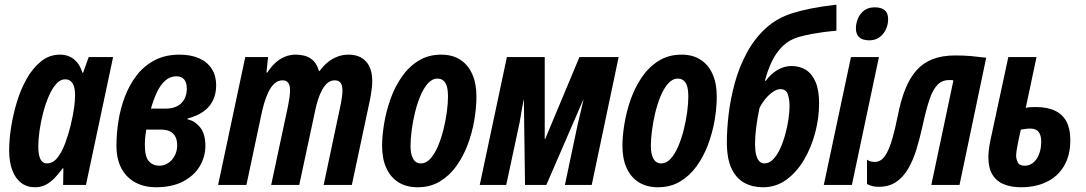

<svg xmlns="http://www.w3.org/2000/svg" viewBox="-20 -788 4626 818"><path d="M128.9 9.8Q94.7 9.8 70.1 -9Q45.4 -27.8 32.2 -63.2Q19 -98.6 19 -147.9Q19 -191.9 27.3 -245.8Q35.6 -299.8 52.2 -354.2Q68.8 -408.7 94.7 -454.1Q120.6 -499.5 155.8 -527.3Q190.9 -555.2 235.8 -555.2Q257.8 -555.2 276.1 -547.1Q294.4 -539.1 308.6 -522.2Q322.8 -505.4 331.1 -478H334L357.9 -544.9H461.9L346.2 0H249L250 -70.8H247.1Q229.5 -46.9 211.9 -28.8Q194.3 -10.7 174.3 -0.5Q154.3 9.8 128.9 9.8ZM179.2 -91.8Q206.1 -91.8 225.6 -117.2Q245.1 -142.6 258.5 -179.9Q272 -217.3 280.8 -252.9Q292 -300.3 295.9 -330.1Q299.8 -359.9 299.8 -383.8Q299.8 -416 289.1 -433.1Q278.3 -450.2 257.8 -450.2Q236.8 -450.2 219 -429.9Q201.2 -409.7 187.3 -377Q173.3 -344.2 163.3 -305.7Q153.3 -267.1 148.2 -229.7Q143.1 -192.4 143.1 -164.1Q143.1 -128.4 152.1 -110.1Q161.1 -91.8 179.2 -91.8Z M643.1 9.8Q596.2 9.8 558.3 -9.8Q520.5 -29.3 498.3 -68.8Q476.1 -108.4 476.1 -168.9Q476.1 -217.8 484.4 -271.2Q492.7 -324.7 511.7 -375.2Q530.8 -425.8 561.8 -466.3Q592.8 -506.8 638.2 -531Q683.6 -555.2 745.1 -555.2Q792.5 -555.2 827.4 -540Q862.3 -524.9 881.6 -495.6Q900.9 -466.3 900.9 -423.8Q900.9 -389.2 887.7 -361.1Q874.5 -333 847.7 -313.5Q820.8 -293.9 779.3 -283.2L778.3 -279.8Q810.1 -273.4 832.5 -245.6Q855 -217.8 855 -167Q855 -120.6 831.3 -80.3Q807.6 -40 760.5 -15.1Q713.4 9.8 643.1 9.8ZM659.2 -82Q680.2 -82 697.3 -93.8Q714.4 -105.5 724.6 -125.2Q734.9 -145 734.9 -168.9Q734.9 -189.5 727.8 -204.3Q720.7 -219.2 705.6 -227.5Q690.4 -235.8 667 -235.8H603Q600.1 -217.8 598.6 -202.6Q597.2 -187.5 597.2 -168.9Q597.2 -120.1 614.3 -101.1Q631.3 -82 659.2 -82ZM623 -325.2H686Q714.8 -325.2 734.9 -335.7Q754.9 -346.2 765.4 -365.5Q775.9 -384.8 775.9 -411.1Q775.9 -435.5 764.9 -449.2Q753.9 -462.9 731.9 -462.9Q704.1 -462.9 683.6 -444.3Q663.1 -425.8 648.4 -394.5Q633.8 -363.3 623 -325.2Z M909.2 0 1024.9 -544.9H1122.1L1115.2 -479H1119.1Q1133.8 -502.4 1152.3 -519.5Q1170.9 -536.6 1192.9 -545.9Q1214.8 -555.2 1239.3 -555.2Q1279.8 -555.2 1304.2 -538.3Q1328.6 -521.5 1338.9 -485.8H1341.8Q1357.4 -507.3 1376.7 -522.9Q1396 -538.6 1418.2 -546.9Q1440.4 -555.2 1464.8 -555.2Q1512.7 -555.2 1539.3 -526.1Q1565.9 -497.1 1565.9 -442.9Q1565.9 -426.3 1563.2 -405.5Q1560.5 -384.8 1556.2 -362.8L1479 0H1358.9L1429.2 -332Q1433.6 -352.1 1436.3 -370.6Q1439 -389.2 1439 -401.9Q1439 -424.8 1430.9 -435.3Q1422.9 -445.8 1406.2 -445.8Q1388.7 -445.8 1375.2 -434.3Q1361.8 -422.9 1351.8 -404.1Q1341.8 -385.3 1334.7 -363Q1327.6 -340.8 1323.2 -318.8L1254.9 0H1135.3L1207 -335.9Q1210.9 -355.5 1213.4 -373.3Q1215.8 -391.1 1215.8 -402.8Q1215.8 -424.8 1207.8 -435.3Q1199.7 -445.8 1184.1 -445.8Q1164.6 -445.8 1149.7 -432.4Q1134.8 -418.9 1123.8 -396.5Q1112.8 -374 1105 -346.7Q1097.2 -319.3 1091.8 -292L1029.8 0Z M1759.8 9.8Q1711.9 9.8 1678 -11.2Q1644 -32.2 1626 -71.8Q1607.9 -111.3 1607.9 -167Q1607.9 -209.5 1616.5 -261Q1625 -312.5 1643.1 -364.3Q1661.1 -416 1690.7 -459.2Q1720.2 -502.4 1762.2 -528.8Q1804.2 -555.2 1859.9 -555.2Q1907.2 -555.2 1940.7 -533.7Q1974.1 -512.2 1991.9 -472.4Q2009.8 -432.6 2009.8 -377Q2009.8 -329.1 2000.7 -275.9Q1991.7 -222.7 1972.7 -171.9Q1953.6 -121.1 1924.1 -80.1Q1894.5 -39.1 1853.5 -14.6Q1812.5 9.8 1759.8 9.8ZM1773.9 -91.8Q1794.9 -91.8 1813 -111.3Q1831.1 -130.9 1845 -163.1Q1858.9 -195.3 1868.7 -233.6Q1878.4 -272 1883.5 -309.8Q1888.7 -347.7 1888.7 -377.9Q1888.7 -401.9 1884 -418.7Q1879.4 -435.5 1869.4 -444.3Q1859.4 -453.1 1843.8 -453.1Q1821.3 -453.1 1803 -432.6Q1784.7 -412.1 1770.8 -378.9Q1756.8 -345.7 1747.6 -306.9Q1738.3 -268.1 1733.6 -231Q1729 -193.8 1729 -166Q1729 -130.9 1740.2 -111.3Q1751.5 -91.8 1773.9 -91.8Z M2023.9 0 2139.6 -544.9H2300.8V-195.8H2302.7L2448.7 -544.9H2615.7L2501 0H2386.7L2440.9 -256.8Q2447.8 -284.2 2453.6 -310.1Q2459.5 -335.9 2465.8 -362.8H2464.8L2307.6 0H2216.8L2211.9 -362.8H2210.9Q2206.1 -338.4 2202.1 -314.9Q2198.2 -291.5 2193.8 -266.1L2136.7 0Z M2783.7 9.8Q2735.8 9.8 2701.9 -11.2Q2668 -32.2 2649.9 -71.8Q2631.8 -111.3 2631.8 -167Q2631.8 -209.5 2640.4 -261Q2648.9 -312.5 2667 -364.3Q2685.1 -416 2714.6 -459.2Q2744.1 -502.4 2786.1 -528.8Q2828.1 -555.2 2883.8 -555.2Q2931.2 -555.2 2964.6 -533.7Q2998 -512.2 3015.9 -472.4Q3033.7 -432.6 3033.7 -377Q3033.7 -329.1 3024.7 -275.9Q3015.6 -222.7 2996.6 -171.9Q2977.5 -121.1 2948 -80.1Q2918.5 -39.1 2877.4 -14.6Q2836.4 9.8 2783.7 9.8ZM2797.9 -91.8Q2818.8 -91.8 2836.9 -111.3Q2855 -130.9 2868.9 -163.1Q2882.8 -195.3 2892.6 -233.6Q2902.3 -272 2907.5 -309.8Q2912.6 -347.7 2912.6 -377.9Q2912.6 -401.9 2908 -418.7Q2903.3 -435.5 2893.3 -444.3Q2883.3 -453.1 2867.7 -453.1Q2845.2 -453.1 2826.9 -432.6Q2808.6 -412.1 2794.7 -378.9Q2780.8 -345.7 2771.5 -306.9Q2762.2 -268.1 2757.6 -231Q2752.9 -193.8 2752.9 -166Q2752.9 -130.9 2764.2 -111.3Q2775.4 -91.8 2797.9 -91.8Z M3230.5 9.8Q3186 9.8 3151.4 -9Q3116.7 -27.8 3096.7 -69.8Q3076.7 -111.8 3076.7 -182.1Q3076.7 -235.4 3084.2 -300.3Q3091.8 -365.2 3110.1 -432.9Q3128.4 -500.5 3160.9 -561.5Q3193.4 -622.6 3242.9 -668Q3292.5 -713.4 3362.8 -733.9Q3377 -738.3 3395.5 -742.9Q3414.1 -747.6 3436.8 -752Q3459.5 -756.3 3486.1 -760.5Q3512.7 -764.6 3543.5 -768.1V-657.2Q3515.1 -654.8 3489.5 -651.4Q3463.9 -647.9 3438.5 -643.3Q3413.1 -638.7 3384.8 -630.9Q3343.8 -619.6 3315.4 -592.3Q3287.1 -564.9 3268.8 -526.9Q3250.5 -488.8 3238.8 -443.8H3242.7Q3263.7 -473.1 3292.5 -490Q3321.3 -506.8 3352.5 -506.8Q3387.2 -506.8 3413.6 -490.2Q3439.9 -473.6 3454.8 -438.5Q3469.7 -403.3 3469.7 -347.2Q3469.7 -286.6 3453.4 -223.9Q3437 -161.1 3406 -108.2Q3375 -55.2 3330.8 -22.7Q3286.6 9.8 3230.5 9.8ZM3236.8 -91.8Q3256.8 -91.8 3273.7 -108.9Q3290.5 -126 3303.5 -154.1Q3316.4 -182.1 3325.4 -215.1Q3334.5 -248 3339.1 -280Q3343.8 -312 3343.8 -336.9Q3343.8 -364.3 3336.4 -386.2Q3329.1 -408.2 3304.7 -408.2Q3290 -408.2 3273.2 -396.7Q3256.3 -385.3 3241.2 -366.9Q3226.1 -348.6 3215.8 -328.1Q3206.5 -283.7 3201.7 -245.1Q3196.8 -206.5 3196.8 -174.8Q3196.8 -147.5 3201.4 -128.9Q3206.1 -110.4 3214.8 -101.1Q3223.6 -91.8 3236.8 -91.8Z M3489.7 0 3605.5 -544.9H3724.6L3609.4 0ZM3683.6 -616.2Q3655.3 -616.2 3640.9 -628.9Q3626.5 -641.6 3626.5 -667Q3626.5 -688 3635 -708.7Q3643.6 -729.5 3661.4 -743.2Q3679.2 -756.8 3706.5 -756.8Q3733.9 -756.8 3748.8 -744.9Q3763.7 -732.9 3763.7 -707Q3763.7 -669.9 3741.7 -643.1Q3719.7 -616.2 3683.6 -616.2Z M3724.6 7.8Q3707.5 7.8 3696.8 4.9Q3686 2 3673.8 -3.9V-107.9Q3681.2 -102.1 3689.9 -100.1Q3698.7 -98.1 3707.5 -98.1Q3721.7 -98.1 3734.4 -106.9Q3747.1 -115.7 3758.8 -137.5Q3770.5 -159.2 3781.7 -197.3Q3793 -235.4 3804.7 -293.9Q3817.4 -359.4 3836.7 -407.7Q3856 -456.1 3884.3 -488Q3912.6 -520 3953.4 -535.9Q3994.1 -551.8 4049.8 -551.8Q4087.9 -551.8 4117.2 -549.1Q4146.5 -546.4 4181.6 -542L4067.9 0H3947.8L4042 -445.8Q4038.1 -446.8 4033.2 -446.8Q4028.3 -446.8 4022.9 -446.8Q3993.7 -446.8 3973.9 -426.5Q3954.1 -406.2 3939.5 -362.5Q3924.8 -318.8 3909.7 -248Q3897.9 -195.3 3883.5 -148.9Q3869.1 -102.5 3848.1 -67.4Q3827.1 -32.2 3797.1 -12.2Q3767.1 7.8 3724.6 7.8Z M4330.1 9.8Q4289.1 9.8 4257.6 -2.7Q4226.1 -15.1 4208.5 -43.5Q4190.9 -71.8 4190.9 -118.2Q4190.9 -131.8 4192.9 -149.4Q4194.8 -167 4199.7 -190.9L4275.9 -544.9H4396L4350.1 -328.1Q4356.9 -330.6 4368.2 -331.3Q4379.4 -332 4392.1 -332Q4442.9 -332 4475.6 -315.9Q4508.3 -299.8 4524.2 -268.8Q4540 -237.8 4540 -191.9Q4540 -126 4513.4 -81.1Q4486.8 -36.1 4439.5 -13.2Q4392.1 9.8 4330.1 9.8ZM4345.7 -82Q4361.8 -82 4375 -90.1Q4388.2 -98.1 4397.2 -112.3Q4406.2 -126.5 4411.1 -144.5Q4416 -162.6 4416 -183.1Q4416 -202.6 4410.9 -215.3Q4405.8 -228 4395.3 -234.1Q4384.8 -240.2 4368.2 -240.2Q4358.9 -240.2 4348.9 -238.8Q4338.9 -237.3 4329.1 -235.8Q4318.4 -188 4313.7 -161.9Q4309.1 -135.7 4309.1 -126Q4309.1 -110.4 4316.2 -96.2Q4323.2 -82 4345.7 -82Z"/></svg>

Font: Open Sans Condensed
Style: Italic
Weight: 400
Width: 3
Italic angle: -12°
Designer: Monotype Design Team
Foundry: Monotype Imaging Inc.
Version: Version 3.000